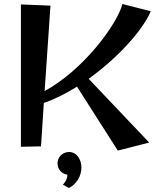

<svg xmlns="http://www.w3.org/2000/svg" viewBox="-20 -722 786 955"><path d="M84 -700V8L184 6L198 -210C252 -228 308 -257 363 -291L566 27L722 -13L421 -330C563 -432 688 -568 730 -666L589 -702C563 -603 399 -377 202 -269L231 -694ZM323 213C361 194 385 153 385 111C385 73 363 34 323 34C292 34 266 59 266 91C266 119 287 143 315 147V150C315 168 304 184 293 197Z"/></svg>

Font: Original Surfer
Style: Regular
Weight: 400
Designer: Astigmatic (AOETI)
Foundry: Astigmatic (AOETI)
Version: Version 1.001